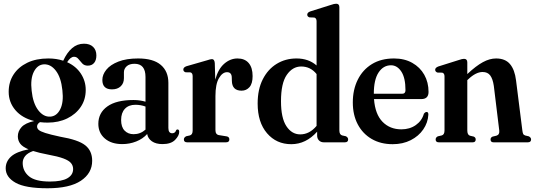

<svg xmlns="http://www.w3.org/2000/svg" viewBox="-20 -762 2864 1028"><path d="M302.5 -30Q399.5 -13.5 436.5 16Q473.5 45.5 473.5 99Q473.5 165.5 413 205.8Q352.5 246 234.5 246Q115.5 246 63 216.2Q10.5 186.5 10.5 139Q10.5 102.5 39.2 76.2Q68 50 133 37.5Q100.5 24 88 7Q75.5 -10 75.5 -32Q75.5 -59.5 95.5 -81.5Q115.5 -103.5 163 -114Q98.5 -130 62.5 -172.2Q26.5 -214.5 26.5 -270.5Q26.5 -322.5 52.5 -362.8Q78.5 -403 126 -426Q173.5 -449 239 -449Q282 -449 318.5 -437Q338.5 -480.5 366 -504.2Q393.5 -528 429.5 -528Q461 -528 478.5 -511Q496 -494 496 -465Q496 -439.5 483.8 -425Q471.5 -410.5 450 -410.5Q431.5 -410.5 420.5 -422.2Q409.5 -434 400 -446Q390.5 -458 376.5 -458Q357.5 -458 339.5 -429Q387 -407.5 413 -367.8Q439 -328 439 -280.5Q439 -229 412.5 -189.8Q386 -150.5 340 -128Q294 -105.5 235 -105.5Q214 -105.5 194 -108Q178.5 -98.5 178.5 -84.5Q178.5 -74.5 187.2 -66.5Q196 -58.5 222.5 -50Q249 -41.5 302.5 -30ZM214.5 -417.5Q180.5 -415.5 161.2 -377.8Q142 -340 149.5 -276Q156.5 -209 184.5 -172.2Q212.5 -135.5 249 -137.5Q283.5 -139.5 302.5 -177Q321.5 -214.5 314 -279Q307 -347 279.2 -383.2Q251.5 -419.5 214.5 -417.5ZM101.5 110.5Q101.5 154 135.2 182Q169 210 247 210Q311 210 341.2 192.2Q371.5 174.5 371.5 143Q371.5 125 360.2 111.2Q349 97.5 319.8 86.5Q290.5 75.5 236 65.5Q188.5 56.5 157.5 46.5Q128 57 114.8 73.5Q101.5 90 101.5 110.5Z M506.5 -99Q506.5 -157.5 554.5 -192Q602.5 -226.5 695 -226.5Q714 -226.5 729.8 -224Q745.5 -221.5 759 -217.5V-350Q759 -420.5 700.5 -420.5Q672.5 -420.5 658 -407Q643.5 -393.5 643.5 -375V-343.5Q643.5 -316 626.2 -299.8Q609 -283.5 579.5 -283.5Q528 -283.5 528 -334Q528 -362.5 549.5 -389Q571 -415.5 613.8 -432.2Q656.5 -449 719.5 -449Q800.5 -449 841 -414.5Q881.5 -380 881.5 -318.5V-77Q881.5 -48.5 902 -48.5Q918 -48.5 923 -64.5Q925.5 -69 930 -69Q939.5 -69 939.5 -56Q939.5 -35.5 917.5 -13Q895.5 9.5 850 9.5Q814.5 9.5 793.2 -5.5Q772 -20.5 768 -44.5Q744.5 -18.5 709.2 -4.5Q674 9.5 634.5 9.5Q576 9.5 541.2 -20.5Q506.5 -50.5 506.5 -99ZM628.5 -119.5Q628.5 -82 647 -62.8Q665.5 -43.5 695.5 -43.5Q731.5 -43.5 759 -68V-191.5Q733.5 -201 705 -201Q669 -201 648.8 -179.5Q628.5 -158 628.5 -119.5Z M1130 -424.5 1132.5 -335.5Q1148 -392.5 1180.5 -420.8Q1213 -449 1251.5 -449Q1290.5 -449 1311.5 -424.5Q1332.5 -400 1332.5 -354.5Q1332.5 -314.5 1315.8 -295.5Q1299 -276.5 1273.5 -276.5Q1222.5 -276.5 1221.5 -329L1221 -345.5Q1221 -375.5 1195.5 -375.5Q1171 -375.5 1152.2 -343.5Q1133.5 -311.5 1133.5 -247.5V-65.5Q1133.5 -41.5 1152.5 -38.5L1193 -32Q1208 -29.5 1208 -15.5Q1208 0 1190 0H982Q964.5 0 964.5 -15.5Q964.5 -26 977 -32.5L997 -37Q1011.5 -41.5 1011.5 -63V-354Q1011.5 -371 1000 -374.5L973 -375Q961.5 -379.5 961.5 -389.5Q961.5 -401.5 978.5 -407.5L1088 -439Q1107 -445.5 1115 -445.5Q1128 -445.5 1130 -424.5Z M1359.5 -207.5Q1359.5 -283.5 1387 -337.5Q1414.5 -391.5 1461.5 -420.2Q1508.5 -449 1567.5 -449Q1632 -449 1675 -411.5V-648Q1675 -664.5 1663 -668L1637 -669Q1625 -673 1625 -683.5Q1625 -695 1641.5 -701L1749.5 -735Q1761.5 -739 1767.8 -740.5Q1774 -742 1780 -742Q1797 -742 1797 -723.5V-64Q1797 -41.5 1811.5 -37L1832 -32.5Q1844 -26 1844 -15.5Q1844 0 1826.5 0H1714Q1698 0 1688 -10Q1678 -20 1678 -36.5V-57Q1618 10 1539.5 10Q1460 10 1409.8 -48.5Q1359.5 -107 1359.5 -207.5ZM1484.5 -220Q1484.5 -130 1513.5 -86.2Q1542.5 -42.5 1587.5 -42.5Q1637 -42.5 1675 -88V-365.5Q1642.5 -406 1592.5 -406Q1546.5 -406 1515.5 -361.2Q1484.5 -316.5 1484.5 -220Z M2274.5 -270Q2274.5 -231.5 2235.5 -231.5H1982.5Q1988.5 -150.5 2028 -110Q2067.5 -69.5 2129 -69.5Q2174 -69.5 2206.5 -92.5Q2239 -115.5 2249.5 -153Q2257 -162.5 2264 -162.5Q2274 -162.5 2273.5 -148Q2271 -105 2246.2 -69Q2221.5 -33 2179.2 -11.5Q2137 10 2082.5 10Q2018 10 1970 -18Q1922 -46 1895.5 -96.2Q1869 -146.5 1869 -213.5Q1869 -282 1895.5 -335.2Q1922 -388.5 1971.2 -418.8Q2020.5 -449 2089.5 -449Q2145.5 -449 2187.2 -425.5Q2229 -402 2251.8 -361.5Q2274.5 -321 2274.5 -270ZM2073.5 -412.5Q2032.5 -412.5 2007 -374Q1981.5 -335.5 1981.5 -260H2133Q2151 -260 2151 -279Q2151 -345 2128.8 -378.8Q2106.5 -412.5 2073.5 -412.5Z M2482 -428V-365.5Q2529 -409.5 2565.5 -429.2Q2602 -449 2636 -449Q2685 -449 2710.5 -419Q2736 -389 2743 -331.5L2776.5 -65.5Q2778 -52 2781 -45.5Q2784 -39 2792.5 -36.5L2811.5 -32Q2823.5 -25.5 2823.5 -15.5Q2823.5 0 2806 0H2622.5Q2606.5 0 2606.5 -15.5Q2606.5 -25.5 2617 -30.5L2638 -35.5Q2656 -41 2653 -64L2624 -302Q2618.5 -339.5 2604.8 -358Q2591 -376.5 2564 -376.5Q2528 -376.5 2487 -337.5L2482 -333V-64Q2482 -40 2496 -35.5L2517 -30.5Q2527 -25.5 2527 -15.5Q2527 0 2511 0H2329.5Q2312.5 0 2312.5 -15.5Q2312.5 -26 2324 -32L2345.5 -37Q2360 -41 2360 -64V-353Q2360 -369.5 2348 -373L2322 -373.5Q2310 -378 2310 -388.5Q2310 -399.5 2326.5 -406L2434.5 -440Q2446.5 -444 2452.8 -445.5Q2459 -447 2464.5 -447Q2482 -447 2482 -428Z"/></svg>

Font: Fraunces 144pt S050 SemiBold
Style: Regular
Weight: 600
Version: Version 1.000; ttfautohint (v1.8.3)